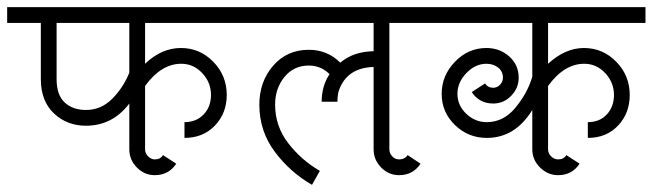

<svg xmlns="http://www.w3.org/2000/svg" viewBox="-36 -483 1822 536"><path d="M325 -280V-419H122V-262Q122 -218 144.5 -197Q167 -176 204 -176Q246 -176 277 -207Q308 -238 325 -280ZM396 6Q367 6 346 -15.5Q325 -37 325 -66V-194Q278 -132 204 -132Q151 -132 114.5 -166.5Q78 -201 78 -262V-419H-16V-463H653V-419H369V-305Q415 -349 469 -349Q522 -349 559.5 -310.5Q597 -272 597 -218Q597 -167 564 -132.5Q531 -98 479 -98V-142Q512 -142 532.5 -163.5Q553 -185 553 -218Q553 -253 528.5 -279Q504 -305 470 -305Q414 -305 369 -243V-66Q369 -55 377.5 -46.5Q386 -38 396 -38Q412 -38 419 -50L456 -26Q435 6 396 6Z M1078 6Q1049 6 1028 -15.5Q1007 -37 1007 -66V-296Q934 -294 911 -233Q906 -220 906 -199H862Q862 -243 884 -276Q860 -300 826 -300Q784 -300 758 -268Q732 -236 732 -191Q732 -131 768.5 -83.5Q805 -36 857 -6L835 33Q774 -2 731 -59.5Q688 -117 688 -191Q688 -255 726.5 -299.5Q765 -344 826 -344Q878 -344 914 -308Q950 -339 1007 -340V-419H620V-463H1184V-419H1051V-66Q1051 -55 1059 -46.5Q1067 -38 1078 -38Q1094 -38 1102 -50L1138 -26Q1117 6 1078 6Z M1412 -266Q1412 -237 1391 -215.5Q1370 -194 1341 -194Q1302 -194 1281 -226L1318 -250Q1326 -238 1341 -238Q1352 -238 1360 -246.5Q1368 -255 1368 -266Q1368 -284 1354.5 -294.5Q1341 -305 1322 -305Q1291 -305 1266 -279Q1241 -253 1241 -221Q1241 -189 1265.5 -165.5Q1290 -142 1323 -142Q1370 -142 1403.5 -183Q1437 -224 1450 -269V-419H1152V-463H1766V-419H1494V-305Q1542 -349 1594 -349Q1647 -349 1684.5 -310.5Q1722 -272 1722 -218Q1722 -167 1689.5 -132.5Q1657 -98 1605 -98V-142Q1638 -142 1658 -163.5Q1678 -185 1678 -218Q1678 -253 1653.5 -279Q1629 -305 1595 -305Q1539 -305 1494 -243V-66Q1494 -55 1502.5 -46.5Q1511 -38 1522 -38Q1538 -38 1545 -50L1582 -26Q1561 6 1522 6Q1493 6 1471.5 -15.5Q1450 -37 1450 -66V-176Q1402 -98 1323 -98Q1271 -98 1234 -134Q1197 -170 1197 -221Q1197 -272 1234 -310.5Q1271 -349 1322 -349Q1359 -349 1385.5 -325.5Q1412 -302 1412 -266Z"/></svg>

Font: Bhavuka
Style: Regular
Weight: 400
Version: 2.94.0; ttfautohint (v1.2) -l 7 -r 28 -G 50 -x 13 -D deva -f